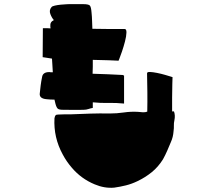

<svg xmlns="http://www.w3.org/2000/svg" viewBox="-20 -839 1040 927"><path d="M183 -466Q186 -491 218 -491Q222 -490 226.5 -490Q231 -490 235 -490Q234 -507 233 -523.5Q232 -540 231 -556Q220 -558 209 -559.5Q198 -561 186 -563L187 -703Q196 -703 205 -703Q214 -703 224 -702Q223 -705 223 -711Q222 -723 226 -730Q230 -737 240 -742Q230 -753 223 -771.5Q216 -790 229 -805Q232 -809 245 -812Q258 -815 274 -816.5Q290 -818 301.5 -818.5Q313 -819 313 -819H381Q408 -819 414 -812Q420 -805 422 -778Q424 -759 424.5 -739.5Q425 -720 426 -700Q465 -699 504 -699Q543 -699 582 -699Q591 -699 590.5 -681.5Q590 -664 583.5 -639Q577 -614 569 -590.5Q561 -567 555.5 -553.5Q550 -540 551 -546Q540 -546 528.5 -547Q517 -548 506 -548Q487 -549 467.5 -549Q448 -549 428 -550Q428 -533 428 -516.5Q428 -500 427 -483Q464 -482 500 -480.5Q536 -479 572 -477Q572 -477 573.5 -476.5Q575 -476 579 -474V-339Q540 -343 503 -342Q466 -341 428 -345V-318Q417 -316 406.5 -312.5Q396 -309 385 -309Q359 -308 334 -308.5Q309 -309 283 -309Q266 -309 259.5 -314Q253 -319 248 -337Q245 -348 243 -358Q233 -358 223.5 -358.5Q214 -359 205 -360Q169 -363 172 -388Q174 -408 176.5 -427.5Q179 -447 183 -466ZM813 -466Q813 -458 812.5 -450Q812 -442 812 -434Q811 -401 811 -368Q811 -335 811 -301H820Q827 -282 822 -258Q819 -245 819.5 -232.5Q820 -220 818 -206Q816 -177 805 -153Q796 -131 787 -110.5Q778 -90 767 -70Q744 -33 712.5 -7.5Q681 18 643 36Q616 49 588 56Q560 63 531 67Q484 71 437 51Q372 24 327 -29Q314 -44 303 -60Q292 -76 283 -93Q238 -175 243 -268Q245 -279 248.5 -282.5Q252 -286 262 -286Q277 -287 292 -287Q307 -287 322 -287Q369 -289 416 -290.5Q463 -292 509 -291Q544 -291 578 -296Q612 -301 646 -299Q657 -298 669 -297Q681 -296 691 -300Q692 -347 691.5 -393Q691 -439 690 -485Q690 -492 704 -491.5Q718 -491 738 -487Q758 -483 777 -477.5Q796 -472 807 -468.5Q818 -465 813 -466Z"/></svg>

Font: Palette Mosaic
Style: Regular
Weight: 400
Designer: Shibuyafont
Version: Version 1.001